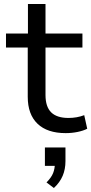

<svg xmlns="http://www.w3.org/2000/svg" viewBox="-20 -658 458 962"><path d="M309 9Q217 9 168 -38Q119 -85 119 -173V-420H10V-490H120V-638H208V-490H393V-420H208V-182Q208 -123 236.5 -95Q265 -67 323 -67Q344 -67 364 -70.5Q384 -74 402 -81L417 -13Q398 -3 369 3Q340 9 309 9ZM250 284 213 256Q237 232 246 209.5Q255 187 255 160L274 173H205V81H308V149Q308 190 294 223Q280 256 250 284Z"/></svg>

Font: Nunito Sans 10pt SemiExpanded
Style: Regular
Weight: 400
Width: 6
Designer: Vernon Adams
Foundry: Vernon Adams
Version: Version 3.101;gftools[0.9.27]